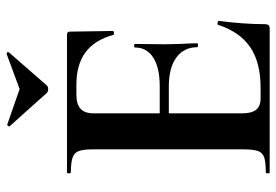

<svg xmlns="http://www.w3.org/2000/svg" viewBox="-150 -702 851 592"><g transform="rotate(-90 276.0 -405.5)"><path d="M41 -12Q73 -12 87.5 -17Q102 -22 107 -36.5Q112 -51 112 -81V-544Q112 -574 107 -588Q102 -602 87 -607.5Q72 -613 41 -613Q38 -613 38 -619Q38 -625 41 -625H465Q475 -625 475 -616L477 -483Q477 -481 471.5 -480Q466 -479 465 -482Q449 -540 411 -568Q373 -596 311 -596H281Q251 -596 237 -583Q223 -570 223 -543V-85Q223 -56 234 -42Q245 -28 269 -28H302Q380 -28 427 -60Q474 -92 496 -159Q496 -161 500 -161Q503 -161 505.5 -159.5Q508 -158 508 -157Q498 -79 498 -15Q498 -7 495 -3.5Q492 0 483 0H41Q38 0 38 -6Q38 -12 41 -12ZM305 -311H170V-339H306Q364 -339 395 -359Q426 -379 426 -415Q426 -418 431.5 -418Q437 -418 437 -415L436 -325L437 -277Q439 -243 439 -223Q439 -221 433 -221Q427 -221 427 -223Q427 -264 395.5 -287.5Q364 -311 305 -311ZM183 -804Q183 -806 185.5 -808Q188 -810 189 -809L298 -771L406 -811H407Q410 -811 411.5 -808.5Q413 -806 411 -804L309 -687Q305 -683 298 -683Q290 -683 286 -687L183 -802Z"/></g></svg>

Font: Cormorant Unicase
Style: Bold
Weight: 700
Designer: Christian Thalmann (Catharsis Fonts)
Foundry: Catharsis Fonts
Version: Version 4.000